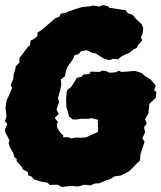

<svg xmlns="http://www.w3.org/2000/svg" viewBox="-45 -714 640 761"><path d="M200 27 183 18 152 19 143 10 118 6 90 -3 79 -15 67 -19 65 -32 45 -43 44 -50 21 -75V-84L12 -91L8 -106L-6 -131L-11 -148L-7 -157L-24 -190L-25 -203L-16 -222L-25 -234L-19 -253L-23 -284L-19 -316L-13 -328L3 -365L-2 -376L8 -403L9 -418L16 -441L17 -451L32 -466V-484L40 -494L65 -528L73 -533L77 -554L87 -558L103 -571L104 -585L121 -596L137 -610L162 -631L174 -642L190 -648L196 -660L215 -663L225 -668L254 -678L280 -686L311 -689L324 -692L348 -688L365 -694L384 -689L389 -683L416 -679L435 -676L452 -674L461 -662L481 -655L494 -639L510 -624L517 -617L523 -602L520 -581L514 -566L518 -553L505 -539L496 -524L481 -516L467 -504L451 -498L433 -488L423 -479L403 -481L390 -476L374 -479L363 -484L350 -492L341 -498L332 -503L322 -504L307 -511L298 -515L286 -513L276 -511L266 -499L249 -494L247 -485L242 -477L235 -466L228 -457L221 -446L216 -431L212 -411L196 -399L198 -379L194 -359L190 -344L185 -326L189 -308L184 -295L179 -280L188 -262L172 -247L177 -240L185 -230L181 -224L182 -207L191 -193L197 -185L206 -177L205 -170H226L237 -165L256 -169L275 -168L288 -169L298 -170L313 -178L328 -184L343 -191L344 -200V-206L343 -216V-225L342 -232L344 -239L332 -242L317 -246L307 -243H276L254 -240L243 -241L229 -252L223 -275L218 -290L217 -322L220 -355L237 -370L253 -394L259 -405L280 -411L284 -418L309 -421L314 -430L350 -429L359 -434L374 -433L389 -426L411 -427L427 -434L435 -429L455 -430L490 -433L516 -425L529 -413L553 -398L572 -375L566 -356L575 -349L572 -325L547 -303L543 -264L530 -242L537 -225L526 -210L530 -189L519 -166L528 -152L512 -104L510 -78L497 -66L479 -47L465 -34L433 -18L409 -15L393 -5L373 2L350 12L329 14L313 21L291 18L265 25L236 23Z"/></svg>

Font: Winky Rough Black
Style: Italic
Weight: 900
Italic angle: -8.97852°
Designer: Simon Atzbach
Foundry: typofactur
Version: Version 1.206; ttfautohint (v1.8.4.7-5d5b)